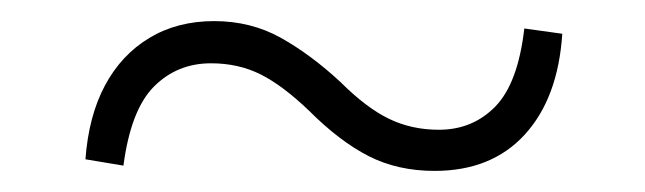

<svg xmlns="http://www.w3.org/2000/svg" viewBox="-20 -462 611 182"><path d="M303 -384Q327 -360 348.5 -349.5Q370 -339 396 -339Q428 -339 449.5 -361Q471 -383 477 -435L513 -430Q509 -369 477.5 -334.5Q446 -300 392 -300Q357 -300 329.5 -314Q302 -328 273 -357Q248 -381 227 -391.5Q206 -402 180 -402Q148 -402 126 -380Q104 -358 97 -305L61 -311Q64 -352 79.5 -381Q95 -410 121.5 -426Q148 -442 183 -442Q218 -442 246.5 -426Q275 -410 303 -384Z"/></svg>

Font: Noto Serif KR ExtraLight
Style: Regular
Weight: 200
Designer: Ryoko NISHIZUKA 西塚涼子 (kana & ideographs); Frank Grießhammer (Latin, Greek & Cyrillic); Wenlong ZHANG 张文龙 (bopomofo); San
Foundry: Adobe
Version: Version 2.002-H1;hotconv 1.1.0;makeotfexe 2.6.0